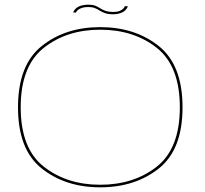

<svg xmlns="http://www.w3.org/2000/svg" viewBox="-20 -797 877 821"><path d="M408.5 4Q557.5 4 659 -76.5Q760.5 -157 760.5 -338Q760.5 -519 659 -600Q557.5 -681 408.5 -681Q259.5 -681 158.2 -600Q57 -519 57 -338Q57 -157 158.5 -76.5Q260 4 408.5 4ZM408.5 -7Q265 -7 166.8 -84.8Q68.5 -162.5 68.5 -338Q68.5 -514 166.8 -592Q265 -670 408.5 -670Q552.5 -670 650.8 -592Q749 -514 749 -338Q749 -162.5 650.8 -84.8Q552.5 -7 408.5 -7ZM463.5 -736Q478 -736 488 -738.8Q498 -741.5 505 -745.2Q512 -749 516.5 -753.8Q521 -758.5 523.5 -763Q526 -767.5 526 -770.5H513.5Q513 -766.5 507.5 -760.5Q502 -754.5 491.5 -750.2Q481 -746 466 -746Q444 -746 430.8 -750.8Q417.5 -755.5 408 -761.8Q398.5 -768 387.5 -772.5Q376.5 -777 358 -777Q346.5 -777 336.5 -775.2Q326.5 -773.5 318.8 -770Q311 -766.5 306 -762Q301 -757.5 297.8 -753Q294.5 -748.5 293 -743.5H305Q306.5 -748.5 312.8 -754Q319 -759.5 330.2 -763.2Q341.5 -767 357 -767Q374.5 -767 385.5 -762.5Q396.5 -758 406.2 -751.8Q416 -745.5 429 -740.8Q442 -736 463.5 -736Z"/></svg>

Font: Anybody Expanded Thin
Style: Regular
Weight: 250
Width: 7
Version: Version 1.113;gftools[0.9.25]